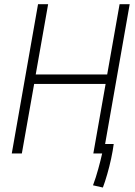

<svg xmlns="http://www.w3.org/2000/svg" viewBox="-20 -713 626 892"><path d="M458 158.2 412.1 147.9Q425.3 112.8 436.5 71.8Q447.8 30.8 454.6 0H413.6L470.7 -323.2H138.7L81.5 0H34.7L156.7 -693.4H203.6L146 -367.2H478L535.6 -693.4H582.5L468.3 -43.9H508.3Q504.4 -13.2 496.3 24.2Q488.3 61.5 478 96.9Q467.8 132.3 458 158.2Z"/></svg>

Font: Cascadia Code NF ExtraLight
Style: Italic
Weight: 200
Italic angle: -10°
Monospace: yes
Designer: Aaron Bell
Foundry: Saja Typeworks
Version: Version 2404.023; ttfautohint (v1.8.4)